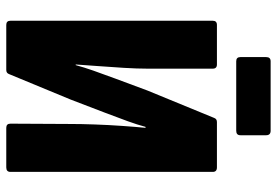

<svg xmlns="http://www.w3.org/2000/svg" viewBox="-152 -710 862 597"><g transform="rotate(90 278.5 -411.0)"><path d="M57 0Q44 0 44 -13V-642Q44 -655 57 -655H180Q193 -655 193 -642V-439Q193 -407 190.5 -366Q188 -325 185 -285.5Q182 -246 180 -216H182Q189 -242 199 -270.5Q209 -299 224 -339.5Q239 -380 261 -439L346 -646Q349 -655 359 -655H500Q514 -655 514 -642V-13Q514 0 500 0H377Q364 0 364 -13L365 -200Q365 -232 366.5 -275Q368 -318 371 -360.5Q374 -403 377 -433H374Q367 -407 356.5 -378Q346 -349 330 -307Q314 -265 289 -200L210 -9Q207 0 197 0ZM170 -715Q157 -715 157 -728V-808Q157 -822 170 -822H386Q400 -822 400 -808V-728Q400 -715 386 -715Z"/></g></svg>

Font: Sofia Sans Condensed Black
Style: Regular
Weight: 900
Designer: Botio Nikoltchev, Ani Petrova
Foundry: lettersoup
Version: Version 4.101